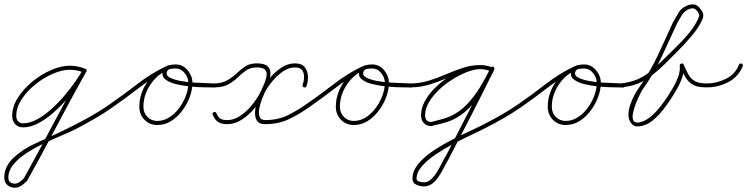

<svg xmlns="http://www.w3.org/2000/svg" viewBox="-53 -570 3491 897"><path d="M342 -250Q351 -246 348 -238Q344 -229 336 -232Q305 -244 273 -244Q237 -244 194 -225.5Q151 -207 112 -175.5Q73 -144 48 -106Q23 -68 23 -29Q23 -13 31 -3.5Q39 6 55 6Q86 6 119.5 -12Q153 -30 185.5 -59Q218 -88 247 -122Q276 -156 298.5 -188.5Q321 -221 334 -244Q334 -244 334 -244Q334 -244 334 -244Q338 -253 346 -248Q355 -244 350 -236Q336 -209 312.5 -175Q289 -141 258.5 -106Q228 -71 194 -41.5Q160 -12 124.5 6.5Q89 25 55 25Q31 25 17.5 9.5Q4 -6 4 -29Q4 -72 30.5 -113.5Q57 -155 98.5 -189Q140 -223 186.5 -243Q233 -263 273 -263Q308 -263 342 -250Q342 -250 342 -250Q342 -250 342 -250ZM334 -245Q338 -253 347 -248Q355 -244 350 -235Q279 -109 212 19Q145 147 74 274Q74 274 74 275Q73 275 73 275Q62 287 47.5 297Q33 307 16 307Q-5 307 -19 294Q-33 281 -33 260Q-33 232 -21.5 209Q-10 186 9 168Q53 127 112.5 100Q172 73 226 48Q287 19 347 -13.5Q407 -46 463 -85Q470 -90 476 -82Q481 -75 473 -69Q432 -40 388.5 -15Q345 10 301 33Q275 46 236 62.5Q197 79 153.5 99.5Q110 120 72 144.5Q34 169 10 198Q-14 227 -14 260Q-14 274 -5.5 281Q3 288 16 288Q28 288 39.5 279.5Q51 271 59 263Q59 263 58 263Q58 264 58 264Q128 138 195.5 9.5Q263 -119 334 -245Q334 -245 334 -245Q334 -245 334 -245Z M460 -72Q455 -79 463 -85Q525 -128 587.5 -176.5Q650 -225 718 -258Q727 -262 731 -253Q735 -245 726 -241Q678 -219 647.5 -171.5Q617 -124 617 -71Q617 -43 635.5 -24Q654 -5 682 -5Q712 -5 738.5 -22Q765 -39 785 -66.5Q805 -94 816 -124.5Q827 -155 827 -183Q827 -207 810 -228.5Q793 -250 767 -250Q757 -250 744 -248Q731 -246 727 -235Q727 -235 727 -235Q727 -235 727 -235Q721 -218 739.5 -208Q758 -198 789.5 -192Q821 -186 855 -184Q889 -182 915.5 -181.5Q942 -181 949 -180Q949 -180 949 -180Q949 -180 949 -180Q959 -180 959 -171Q958 -161 949 -161Q937 -162 907 -162Q877 -162 839.5 -165.5Q802 -169 769 -177Q736 -185 718 -200.5Q700 -216 709 -241Q709 -241 709 -241Q709 -241 709 -241Q715 -259 732.5 -264Q750 -269 767 -269Q801 -269 823.5 -242Q846 -215 846 -183Q846 -151 833.5 -117Q821 -83 798.5 -53Q776 -23 746.5 -4.5Q717 14 682 14Q646 14 622 -10.5Q598 -35 598 -71Q598 -130 631.5 -181.5Q665 -233 718 -258Q727 -262 731 -254Q735 -245 727 -241Q659 -208 597 -160Q535 -112 473 -69Q466 -64 460 -72Z M940 -171H939Q939 -180 949 -180Q985 -181 1009 -195Q1033 -209 1052 -227Q1071 -245 1092.5 -259.5Q1114 -274 1146 -274Q1182 -274 1196.5 -261Q1211 -248 1210.5 -227Q1210 -206 1201.5 -182Q1193 -158 1183 -136Q1169 -105 1142 -71Q1115 -37 1080.5 -13.5Q1046 10 1008 10Q982 10 966.5 0Q951 -10 941 -33Q941 -33 941 -33Q941 -33 941 -33Q937 -42 946 -46Q955 -49 958 -41Q966 -22 977 -15.5Q988 -9 1008 -9Q1042 -9 1073.5 -31.5Q1105 -54 1129 -85.5Q1153 -117 1166 -144Q1174 -161 1182 -180Q1190 -199 1192.5 -216.5Q1195 -234 1185 -244.5Q1175 -255 1146 -255Q1117 -255 1097 -241Q1077 -227 1058 -208.5Q1039 -190 1014 -176Q989 -162 949 -162Q940 -161 940 -171ZM1367 -162Q1358 -165 1361 -174Q1367 -191 1367.5 -210Q1368 -229 1358.5 -242Q1349 -255 1325 -255Q1295 -255 1267 -235Q1239 -215 1217 -187.5Q1195 -160 1183 -136Q1179 -128 1171 -107.5Q1163 -87 1158.5 -64.5Q1154 -42 1159.5 -25.5Q1165 -9 1186 -9Q1244 -9 1289 -30.5Q1334 -52 1381 -85Q1381 -85 1381 -85Q1381 -85 1381 -85Q1388 -90 1394 -82Q1399 -75 1391 -69Q1343 -35 1295 -12.5Q1247 10 1186 10Q1156 10 1146 -8.5Q1136 -27 1139 -53.5Q1142 -80 1150.5 -105.5Q1159 -131 1166 -144Q1180 -172 1204.5 -202Q1229 -232 1260 -253Q1291 -274 1325 -274Q1356 -274 1370 -257Q1384 -240 1385.5 -215.5Q1387 -191 1379 -168Q1376 -159 1367 -162Z M1378 -72Q1373 -79 1381 -85Q1443 -128 1505.5 -176.5Q1568 -225 1636 -258Q1645 -262 1649 -253Q1653 -245 1644 -241Q1596 -219 1565.5 -171.5Q1535 -124 1535 -71Q1535 -43 1553.5 -24Q1572 -5 1600 -5Q1630 -5 1656.5 -22Q1683 -39 1703 -66.5Q1723 -94 1734 -124.5Q1745 -155 1745 -183Q1745 -207 1728 -228.5Q1711 -250 1685 -250Q1675 -250 1662 -248Q1649 -246 1645 -235Q1645 -235 1645 -235Q1645 -235 1645 -235Q1639 -218 1657.5 -208Q1676 -198 1707.5 -192Q1739 -186 1773 -184Q1807 -182 1833.5 -181.5Q1860 -181 1867 -180Q1867 -180 1867 -180Q1867 -180 1867 -180Q1877 -180 1877 -171Q1876 -161 1867 -161Q1855 -162 1825 -162Q1795 -162 1757.5 -165.5Q1720 -169 1687 -177Q1654 -185 1636 -200.5Q1618 -216 1627 -241Q1627 -241 1627 -241Q1627 -241 1627 -241Q1633 -259 1650.5 -264Q1668 -269 1685 -269Q1719 -269 1741.5 -242Q1764 -215 1764 -183Q1764 -151 1751.5 -117Q1739 -83 1716.5 -53Q1694 -23 1664.5 -4.5Q1635 14 1600 14Q1564 14 1540 -10.5Q1516 -35 1516 -71Q1516 -130 1549.5 -181.5Q1583 -233 1636 -258Q1645 -262 1649 -254Q1653 -245 1645 -241Q1577 -208 1515 -160Q1453 -112 1391 -69Q1384 -64 1378 -72Z M1867 -162Q1858 -161 1858 -171Q1857 -180 1867 -180Q1911 -181 1951.5 -193.5Q1992 -206 2031 -223Q2070 -240 2109.5 -253Q2149 -266 2191 -266Q2205 -266 2219.5 -263Q2234 -260 2246 -255Q2255 -251 2251 -242Q2247 -234 2238 -237Q2217 -247 2191 -247Q2164 -247 2130 -234Q2096 -221 2061.5 -199.5Q2027 -178 1998 -150.5Q1969 -123 1951 -92.5Q1933 -62 1933 -32Q1933 0 1963 0Q1963 0 1962 0Q1961 0 1961 0Q1983 -6 2006 -11.5Q2029 -17 2051 -27Q2095 -47 2129 -83Q2163 -119 2189.5 -162.5Q2216 -206 2236 -247Q2237 -249 2238 -251Q2238 -253 2242 -256Q2245 -259 2247 -259Q2257 -259 2257 -249Q2257 -249 2256 -247Q2256 -245 2256 -245Q2205 -141 2152 -37.5Q2099 66 2045 169Q2045 169 2045 170Q2045 170 2045 170Q2035 186 2023.5 208.5Q2012 231 1998.5 252Q1985 273 1967.5 287Q1950 301 1927 301Q1911 301 1892.5 293Q1874 285 1874 265Q1874 230 1899.5 198Q1925 166 1966 138Q2007 110 2053 86Q2099 62 2140.5 43Q2182 24 2209 10Q2250 -11 2291 -34.5Q2332 -58 2371 -85Q2378 -90 2384 -82Q2389 -75 2381 -69Q2342 -42 2301 -18.5Q2260 5 2217 27Q2194 39 2154.5 57.5Q2115 76 2070 99.5Q2025 123 1984.5 150Q1944 177 1918.5 206Q1893 235 1893 265Q1893 275 1906.5 278.5Q1920 282 1927 282Q1945 282 1960 268.5Q1975 255 1987.5 235Q2000 215 2010 194.5Q2020 174 2029 160Q2029 160 2029 160Q2029 161 2029 161Q2082 58 2135 -45.5Q2188 -149 2239 -253Q2239 -254 2238 -251Q2238 -249 2238 -249Q2238 -249 2238 -249Q2238 -243 2243.5 -241.5Q2249 -240 2247 -240Q2245 -240 2251 -245Q2257 -250 2256 -248Q2255 -242 2254 -239Q2232 -195 2204.5 -150Q2177 -105 2141 -67.5Q2105 -30 2059 -9Q2036 1 2012.5 6.5Q1989 12 1966 18Q1966 18 1965 19Q1963 19 1963 19Q1940 19 1927 5Q1914 -9 1914 -32Q1914 -65 1932.5 -98.5Q1951 -132 1982 -162Q2013 -192 2050 -215.5Q2087 -239 2124 -252.5Q2161 -266 2191 -266Q2221 -266 2246 -255Q2254 -251 2251 -242Q2247 -233 2238 -237Q2228 -242 2215.5 -244.5Q2203 -247 2191 -247Q2151 -247 2111.5 -234Q2072 -221 2032.5 -204Q1993 -187 1952 -174.5Q1911 -162 1867 -162Q1867 -162 1867 -162Q1867 -162 1867 -162Z M2368 -72Q2363 -79 2371 -85Q2433 -128 2495.5 -176.5Q2558 -225 2626 -258Q2635 -262 2639 -253Q2643 -245 2634 -241Q2586 -219 2555.5 -171.5Q2525 -124 2525 -71Q2525 -43 2543.5 -24Q2562 -5 2590 -5Q2620 -5 2646.5 -22Q2673 -39 2693 -66.5Q2713 -94 2724 -124.5Q2735 -155 2735 -183Q2735 -207 2718 -228.5Q2701 -250 2675 -250Q2665 -250 2652 -248Q2639 -246 2635 -235Q2635 -235 2635 -235Q2635 -235 2635 -235Q2629 -218 2647.5 -208Q2666 -198 2697.5 -192Q2729 -186 2763 -184Q2797 -182 2823.5 -181.5Q2850 -181 2857 -180Q2857 -180 2857 -180Q2857 -180 2857 -180Q2867 -180 2867 -171Q2866 -161 2857 -161Q2845 -162 2815 -162Q2785 -162 2747.5 -165.5Q2710 -169 2677 -177Q2644 -185 2626 -200.5Q2608 -216 2617 -241Q2617 -241 2617 -241Q2617 -241 2617 -241Q2623 -259 2640.5 -264Q2658 -269 2675 -269Q2709 -269 2731.5 -242Q2754 -215 2754 -183Q2754 -151 2741.5 -117Q2729 -83 2706.5 -53Q2684 -23 2654.5 -4.5Q2625 14 2590 14Q2554 14 2530 -10.5Q2506 -35 2506 -71Q2506 -130 2539.5 -181.5Q2573 -233 2626 -258Q2635 -262 2639 -254Q2643 -245 2635 -241Q2567 -208 2505 -160Q2443 -112 2381 -69Q2374 -64 2368 -72Z M2849 -162Q2840 -161 2839 -170Q2838 -179 2847 -180Q2889 -185 2920.5 -197.5Q2952 -210 2979.5 -231.5Q3007 -253 3038 -284Q3065 -311 3099.5 -344Q3134 -377 3164.5 -413.5Q3195 -450 3210 -486Q3216 -499 3211.5 -507Q3207 -515 3199 -524Q3190 -533 3176.5 -530.5Q3163 -528 3151 -519Q3139 -510 3134 -502Q3128 -491 3121.5 -480.5Q3115 -470 3109 -459Q3109 -459 3109 -460Q3110 -460 3110 -460Q3074 -381 3037 -302Q3000 -223 2950 -153Q2946 -148 2937 -130Q2928 -112 2918.5 -88.5Q2909 -65 2904.5 -43Q2900 -21 2905.5 -8Q2911 5 2933 2Q2960 -3 2984.5 -23Q3009 -43 3029.5 -69Q3050 -95 3064 -116Q3077 -136 3091.5 -160.5Q3106 -185 3115.5 -211.5Q3125 -238 3123 -263Q3122 -271 3130 -273Q3138 -275 3141 -268Q3153 -240 3164 -220.5Q3175 -201 3194.5 -190.5Q3214 -180 3250 -180Q3259 -181 3259 -171Q3260 -162 3250 -162Q3210 -161 3187.5 -172.5Q3165 -184 3151 -206.5Q3137 -229 3123 -260Q3120 -268 3130 -270Q3141 -273 3141 -265Q3144 -238 3134.5 -209.5Q3125 -181 3109.5 -154Q3094 -127 3080 -106Q3064 -81 3042 -53.5Q3020 -26 2993.5 -5Q2967 16 2935 20Q2911 24 2897 7Q2883 -9 2883 -32.5Q2883 -56 2891.5 -81Q2900 -106 2912 -127.5Q2924 -149 2934 -163Q2984 -234 3020.5 -312Q3057 -390 3092 -468Q3092 -468 3093 -468Q3093 -469 3093 -469Q3099 -480 3105.5 -490.5Q3112 -501 3118 -512Q3126 -526 3143.5 -537Q3161 -548 3180.5 -549.5Q3200 -551 3213 -536Q3225 -523 3230.5 -510Q3236 -497 3228 -478Q3211 -441 3180 -404Q3149 -367 3114.5 -332.5Q3080 -298 3052 -270Q3019 -238 2989.5 -215.5Q2960 -193 2927 -179.5Q2894 -166 2849 -162Q2849 -162 2849 -162Q2849 -162 2849 -162Z M3249 -162Q3239 -162 3240 -171Q3240 -181 3249 -180Q3294 -180 3338 -201.5Q3382 -223 3399 -267Q3399 -267 3399 -267Q3399 -267 3399 -267Q3403 -276 3411 -273Q3420 -269 3417 -261Q3397 -211 3348.5 -186Q3300 -161 3249 -162Q3249 -162 3249 -162Q3249 -162 3249 -162Z"/></svg>

Font: FRB American Cursive Guidelines Arrows Extralight
Style: Italic
Weight: 200
Italic angle: -25°
Version: Version 2.0;Modular Font Editor K font №1